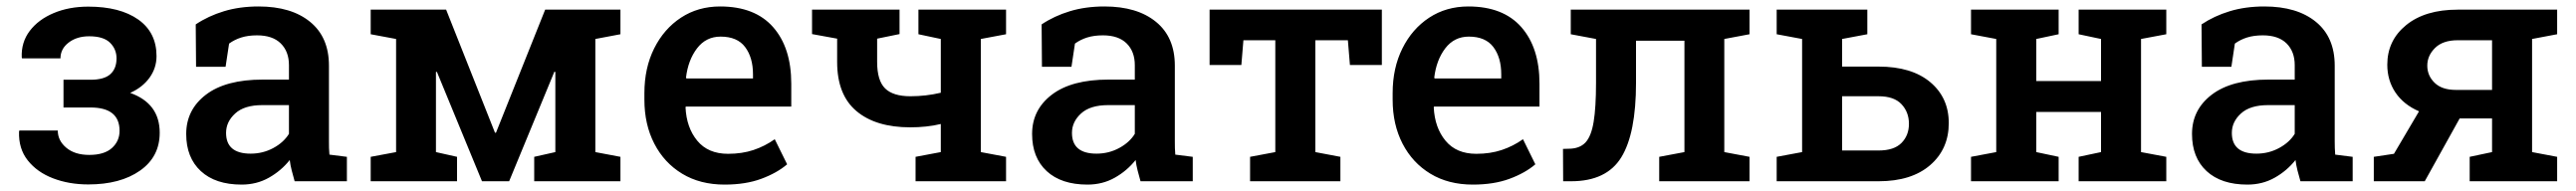

<svg xmlns="http://www.w3.org/2000/svg" viewBox="-20 -558 7922 588"><path d="M251.5 9.8Q192.4 9.8 143.3 -9Q94.2 -27.8 65.4 -64.2Q36.6 -100.6 38.6 -153.3L39.6 -156.2H157.7Q157.7 -125 184.1 -103Q210.4 -81.1 254.4 -81.1Q300.8 -81.1 324.2 -102.3Q347.7 -123.5 347.7 -155.3Q347.7 -227.1 258.3 -227.1H175.3V-312.5H258.3Q300.3 -312.5 319.3 -329.6Q338.4 -346.7 338.4 -378.4Q338.4 -406.7 318.4 -426.5Q298.3 -446.3 254.4 -446.3Q216.3 -446.3 191.2 -427Q166 -407.7 166 -378.4H47.9L46.9 -381.3Q44.9 -427.7 71.5 -462.9Q98.1 -498 145.3 -517.8Q192.4 -537.6 251.5 -537.6Q349.1 -537.6 405.3 -497.8Q461.4 -458 461.4 -385.3Q461.4 -348.6 439.9 -318.8Q418.5 -289.1 380.4 -272Q471.2 -239.7 471.2 -149.4Q471.2 -75.2 410.6 -32.7Q350.1 9.8 251.5 9.8Z M723.1 10.3Q642.6 10.3 597.7 -31.2Q552.7 -72.8 552.7 -145.5Q552.7 -220.2 613.5 -266.6Q674.3 -313 788.1 -313H868.7V-357.4Q868.7 -399.4 843.5 -424.3Q818.4 -449.2 770.5 -449.2Q743.2 -449.2 722.2 -442.6Q701.2 -436 684.6 -423.8L673.8 -352.5H583L582 -482.9Q620.6 -508.8 668.7 -523.4Q716.8 -538.1 775.4 -538.1Q876 -538.1 933.8 -490.7Q991.7 -443.4 991.7 -356V-123Q991.7 -112.3 991.9 -102.3Q992.2 -92.3 993.2 -82L1046.9 -75.2V0H886.2Q881.3 -17.1 877.2 -33.2Q873 -49.3 871.1 -65.4Q844.7 -32.2 807.1 -11Q769.5 10.3 723.1 10.3ZM751 -85Q788.6 -85 820.6 -102.3Q852.5 -119.6 868.7 -146V-234.4H786.6Q731.4 -234.4 703.4 -208.7Q675.3 -183.1 675.3 -148.9Q675.3 -85 751 -85Z M1120.1 0V-75.2L1198.2 -89.8V-438L1120.1 -452.6V-528.3H1352.1L1502.4 -149.4H1505.4L1656.7 -528.3H1888.2V-452.6L1811 -438V-89.8L1888.2 -75.2V0H1623V-75.2L1688 -89.8V-336.4L1685.1 -337.4L1545.9 0H1462.4L1323.7 -336.9L1320.8 -336.4V-89.8L1385.7 -75.2V0Z M2208.5 10.3Q2133.3 10.3 2078.1 -23.2Q2022.9 -56.6 1992.4 -115.7Q1961.9 -174.8 1961.9 -251V-271.5Q1961.9 -348.6 1991.9 -408.9Q2022 -469.2 2074.5 -503.7Q2127 -538.1 2194.8 -538.1Q2301.8 -538.1 2357.7 -474.6Q2413.6 -411.1 2413.6 -300.3V-230H2089.4L2088.4 -227.5Q2091.3 -165 2124.5 -124.8Q2157.7 -84.5 2219.2 -84.5Q2262.2 -84.5 2297.4 -96.2Q2332.5 -107.9 2362.8 -129.4L2400.9 -52.2Q2369.6 -25.4 2321.5 -7.6Q2273.4 10.3 2208.5 10.3ZM2091.3 -316.4H2295.9V-329.1Q2295.9 -380.9 2271.7 -413.1Q2247.6 -445.3 2196.3 -445.3Q2151.4 -445.3 2123.8 -409.2Q2096.2 -373 2089.8 -318.8Z M2795.9 0V-75.2L2873.5 -89.8V-176.3Q2851.6 -170.9 2827.9 -168.5Q2804.2 -166 2779.8 -166Q2673.3 -166 2614 -216.1Q2554.7 -266.1 2554.7 -367.2V-439L2477.5 -453.1V-528.3H2746.6V-453.1L2677.7 -439V-367.2Q2677.7 -310.1 2702.1 -285.9Q2726.6 -261.7 2779.8 -261.7Q2828.1 -261.7 2873.5 -272.5V-438L2804.7 -452.6V-528.3H3074.2V-452.6L2996.6 -438V-89.8L3074.2 -75.2V0Z M3324.7 10.3Q3244.1 10.3 3199.2 -31.2Q3154.3 -72.8 3154.3 -145.5Q3154.3 -220.2 3215.1 -266.6Q3275.9 -313 3389.6 -313H3470.2V-357.4Q3470.2 -399.4 3445.1 -424.3Q3419.9 -449.2 3372.1 -449.2Q3344.7 -449.2 3323.7 -442.6Q3302.7 -436 3286.1 -423.8L3275.4 -352.5H3184.6L3183.6 -482.9Q3222.2 -508.8 3270.3 -523.4Q3318.4 -538.1 3377 -538.1Q3477.5 -538.1 3535.4 -490.7Q3593.3 -443.4 3593.3 -356V-123Q3593.3 -112.3 3593.5 -102.3Q3593.8 -92.3 3594.7 -82L3648.4 -75.2V0H3487.8Q3482.9 -17.1 3478.8 -33.2Q3474.6 -49.3 3472.7 -65.4Q3446.3 -32.2 3408.7 -11Q3371.1 10.3 3324.7 10.3ZM3352.5 -85Q3390.1 -85 3422.1 -102.3Q3454.1 -119.6 3470.2 -146V-234.4H3388.2Q3333 -234.4 3304.9 -208.7Q3276.9 -183.1 3276.9 -148.9Q3276.9 -85 3352.5 -85Z M3824.7 0V-75.2L3902.3 -89.8V-434.1H3804.2L3797.9 -357.9H3700.2V-528.3H4230V-357.9H4131.8L4125.5 -434.1H4025.4V-89.8L4102.5 -75.2V0Z M4509.8 10.3Q4434.6 10.3 4379.4 -23.2Q4324.2 -56.6 4293.7 -115.7Q4263.2 -174.8 4263.2 -251V-271.5Q4263.2 -348.6 4293.2 -408.9Q4323.2 -469.2 4375.7 -503.7Q4428.2 -538.1 4496.1 -538.1Q4603 -538.1 4658.9 -474.6Q4714.8 -411.1 4714.8 -300.3V-230H4390.6L4389.6 -227.5Q4392.6 -165 4425.8 -124.8Q4459 -84.5 4520.5 -84.5Q4563.5 -84.5 4598.6 -96.2Q4633.8 -107.9 4664.1 -129.4L4702.1 -52.2Q4670.9 -25.4 4622.8 -7.6Q4574.7 10.3 4509.8 10.3ZM4392.6 -316.4H4597.2V-329.1Q4597.2 -380.9 4573 -413.1Q4548.8 -445.3 4497.6 -445.3Q4452.6 -445.3 4425 -409.2Q4397.5 -373 4391.1 -318.8Z M4787.6 0 4787.1 -99.6 4804.2 -100.1Q4837.9 -100.1 4856 -119.1Q4874 -138.2 4881.3 -182.6Q4888.7 -227.1 4888.7 -303.2V-438L4811 -452.6V-528.3H5360.8V-452.6L5283.2 -438V-89.8L5360.8 -75.2V0H5083V-75.2L5160.6 -89.8V-432.6H5011.7V-303.2Q5011.7 -147 4966.3 -73.5Q4920.9 0 4812 0Z M5757.8 -353Q5859.4 -353 5916.5 -305.2Q5973.6 -257.3 5973.6 -179.2Q5973.6 -99.1 5916.3 -49.6Q5858.9 0 5757.8 0H5444.3V-75.2L5522.5 -89.8V-438L5444.3 -452.6V-528.3H5723.1V-452.6L5645.5 -438V-353ZM5757.8 -94.7Q5805.2 -94.7 5828.1 -117.9Q5851.1 -141.1 5851.1 -176.8Q5851.1 -212.9 5828.1 -237.3Q5805.2 -261.7 5757.8 -261.7H5645.5V-94.7Z M6042 0V-75.2L6119.6 -89.8V-438L6042 -452.6V-528.3H6311.5V-452.6L6242.7 -438V-308.6H6441.9V-438L6373 -452.6V-528.3H6642.6V-452.6L6564.9 -438V-89.8L6642.6 -75.2V0H6373V-75.2L6441.9 -89.8V-213.4H6242.7V-89.8L6311.5 -75.2V0Z M6892.1 10.3Q6811.5 10.3 6766.6 -31.2Q6721.7 -72.8 6721.7 -145.5Q6721.7 -220.2 6782.5 -266.6Q6843.3 -313 6957 -313H7037.6V-357.4Q7037.6 -399.4 7012.5 -424.3Q6987.3 -449.2 6939.5 -449.2Q6912.1 -449.2 6891.1 -442.6Q6870.1 -436 6853.5 -423.8L6842.8 -352.5H6752L6751 -482.9Q6789.6 -508.8 6837.6 -523.4Q6885.7 -538.1 6944.3 -538.1Q7044.9 -538.1 7102.8 -490.7Q7160.6 -443.4 7160.6 -356V-123Q7160.6 -112.3 7160.9 -102.3Q7161.1 -92.3 7162.1 -82L7215.8 -75.2V0H7055.2Q7050.3 -17.1 7046.1 -33.2Q7042 -49.3 7040 -65.4Q7013.7 -32.2 6976.1 -11Q6938.5 10.3 6892.1 10.3ZM6919.9 -85Q6957.5 -85 6989.5 -102.3Q7021.5 -119.6 7037.6 -146V-234.4H6955.6Q6900.4 -234.4 6872.3 -208.7Q6844.2 -183.1 6844.2 -148.9Q6844.2 -85 6919.9 -85Z M7280.8 0V-75.2L7342.8 -84.5L7419.9 -215.3Q7372.6 -235.8 7347.4 -273.2Q7322.3 -310.5 7322.3 -358.9Q7322.3 -433.6 7380.6 -481Q7439 -528.3 7538.6 -528.3H7844.7V-452.6L7767.6 -438V-89.8L7844.7 -75.2V0H7575.7V-75.2L7644.5 -89.8V-193.4H7544.9L7437.5 0ZM7533.2 -281.2H7644.5V-434.1H7538.6Q7493.2 -434.1 7469.2 -410.4Q7445.3 -386.7 7445.3 -356Q7445.3 -325.2 7467.8 -303.2Q7490.2 -281.2 7533.2 -281.2Z"/></svg>

Font: Roboto Slab Medium
Style: Regular
Weight: 500
Designer: Google
Version: Version 2.001; ttfautohint (v1.8.3)